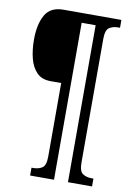

<svg xmlns="http://www.w3.org/2000/svg" viewBox="-95 -819 680 989"><g transform="rotate(10 245.0 -324.5)"><path d="M134 111V70H144Q171 70 190 57.5Q209 45 209 -2V-386H153Q107 -386 80.5 -413.5Q54 -441 43 -485.5Q32 -530 32 -582Q32 -662 59.5 -711Q87 -760 155 -760H458V-719H448Q421 -719 402 -706.5Q383 -694 383 -647V-2Q383 45 402 57.5Q421 70 448 70H458V111H332V-710H259V111Z"/></g></svg>

Font: Noto Serif Bengali ExtraCondensed
Style: Regular
Weight: 400
Width: 2
Designer: Juan Bruce, Universal Thirst, Indian Type Foundry and the Monotype Design Team.
Foundry: Monotype Imaging Inc.
Version: Version 2.003; ttfautohint (v1.8.4.7-5d5b)